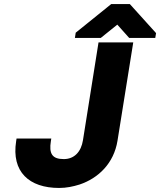

<svg xmlns="http://www.w3.org/2000/svg" viewBox="-20 -921 793 951"><path d="M60 -222C36 -70 124 10 273 10C309 10 342 3 374 -7C467 -38 544 -112 562 -224L640 -711H468L391 -227C382 -169 348 -133 296 -133C238 -133 222 -160 232 -222L234 -235H62ZM351 -733H479L561 -799L620 -733H749L753 -757L623 -901H531L355 -759Z"/></svg>

Font: Asimov Pro
Style: UltObl
Weight: 900
Designer: Google
Version: Version 2.000980; 2014